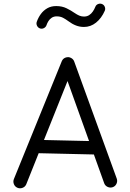

<svg xmlns="http://www.w3.org/2000/svg" viewBox="-20 -993 712 1054"><path d="M75.2 37.5Q89.1 43.6 103.5 38.2Q117.9 32.9 124 19L350.7 -548.1L552.2 13.4Q557.6 27.4 571.7 33.4Q585.8 39.4 599.8 34.2Q613.8 28.8 619.9 14.7Q626 0.7 620.6 -13.4L387.2 -655.9Q382.8 -667.8 370.7 -674.6Q356.8 -682.4 341.3 -677.4Q325.8 -672.3 319.4 -657.7L56.7 -11.2Q50.7 2.6 56 17Q61.3 31.3 75.2 37.5ZM543.9 -178Q545.5 -192.9 535.7 -204.6Q525.9 -216.2 510.8 -217.8L180.6 -225.4Q165.6 -227 154 -217.2Q142.3 -207.4 140.7 -192.3Q139.2 -177.3 149 -165.6Q158.9 -154 173.9 -152.4L504.1 -144.8Q519.2 -143.2 530.8 -153.1Q542.4 -163 543.9 -178ZM200 -836.8Q210.8 -833.3 221.3 -838.8Q231.9 -844.4 235.5 -855.3Q238.9 -865.9 245.8 -877Q252.7 -888.1 263.9 -895.6Q275.2 -903.2 291.3 -903.2Q311 -903.2 325.8 -895.4Q340.6 -887.7 355.5 -876.6Q375.9 -861.3 397 -853.1Q418.2 -845 440.9 -845Q477.5 -845 507.3 -868.9Q537.2 -892.9 555.2 -933.9Q559.6 -944.3 555.3 -955.3Q551 -966.4 540.2 -970.8Q529.8 -975.2 518.7 -970.9Q507.6 -966.7 503.4 -955.7Q498 -942 489.6 -929.8Q481.3 -917.6 469.4 -909.9Q457.5 -902.1 440.9 -902.1Q427.6 -902.1 415.4 -907.2Q403.3 -912.4 389.8 -921.6Q369.7 -935.7 345.1 -947.7Q320.5 -959.7 288.6 -959.7Q260.1 -959.7 239 -947.4Q217.9 -935.1 203.6 -915.2Q189.3 -895.3 181.5 -872.3Q178.2 -861.7 183.6 -851Q189.1 -840.3 200 -836.8Z"/></svg>

Font: Mikhak VF
Style: Regular
Weight: 100
Designer: Amin Abedi
Version: Version 3.001